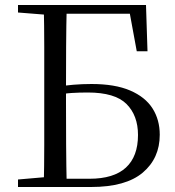

<svg xmlns="http://www.w3.org/2000/svg" viewBox="-20 -748 700 768"><path d="M52 0V-30L190 -42H202V0ZM155 0Q157 -84 157 -169Q157 -254 157 -340V-393Q157 -477 157 -561Q157 -645 155 -728H247Q245 -645 244.5 -561.5Q244 -478 244 -392V-341Q244 -256 244.5 -170Q245 -84 247 0ZM202 0V-33H338Q435 -33 483.5 -77.5Q532 -122 532 -208Q532 -286 486 -332Q440 -378 331 -378Q297 -378 265.5 -376Q234 -374 202 -366V-400Q237 -406 273 -409Q309 -412 346 -412Q440 -412 500.5 -386Q561 -360 590 -314.5Q619 -269 619 -209Q619 -115 551 -57.5Q483 0 344 0ZM52 -698V-728H202V-687H190ZM527 -543 493 -728 535 -693H202V-728H564L570 -543Z"/></svg>

Font: Noto Serif JP
Style: Regular
Weight: 400
Designer: Ryoko NISHIZUKA  (kana & ideographs); Frank Grießhammer (Latin, Greek & Cyrillic); Wenlong ZHANG  (bopomofo); Sandoll Co
Foundry: Adobe
Version: Version 2.003-H1;hotconv 1.1.1;makeotfexe 2.6.0